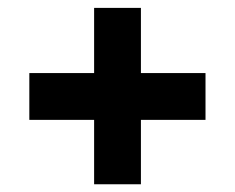

<svg xmlns="http://www.w3.org/2000/svg" viewBox="-20 -566 598 489"><path d="M338.9 -379.9V-545.9H219.7V-379.9H54.7V-260.7H219.7V-96.7H338.9V-260.7H503.4V-379.9Z"/></svg>

Font: Estedad ExtraBold
Style: Regular
Weight: 800
Designer: Amin Abedi
Version: Version 7.3